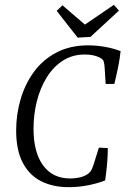

<svg xmlns="http://www.w3.org/2000/svg" viewBox="-20 -766 533 796"><path d="M265 10Q199 10 150 -15Q101 -40 74 -92Q47 -144 47 -225Q47 -292 65.5 -355Q84 -418 121 -468.5Q158 -519 214.5 -548.5Q271 -578 346 -578Q381 -578 416.5 -571.5Q452 -565 480 -554Q477 -523 469.5 -486.5Q462 -450 454 -418H418L414 -484Q413 -501 410 -511Q407 -521 392 -528Q368 -540 331 -540Q280 -540 240.5 -514.5Q201 -489 174 -445.5Q147 -402 133 -347Q119 -292 119 -232Q119 -135 158.5 -80.5Q198 -26 272 -26Q292 -26 311 -30.5Q330 -35 343 -44Q354 -52 359 -61.5Q364 -71 368 -84L390 -154L427 -152Q427 -122 424 -87Q421 -52 416 -18Q386 -6 346 2Q306 10 265 10ZM473 -722 355 -613 302 -610 215 -721 239 -744 332 -664 452 -746Z"/></svg>

Font: Yrsa Light
Style: Italic
Weight: 300
Italic angle: -7.10001°
Designer: Anna Giedrys (Yrsa+Rasa design), David Brezina (Yrsa art-direction, Rasa art-direction, design)
Foundry: Rosetta Type Foundry
Version: Version 2.004